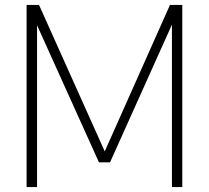

<svg xmlns="http://www.w3.org/2000/svg" viewBox="-20 -760 849 780"><path d="M88 0V-740H138.5L405.5 -145L670.5 -740H720.5V0H678.5V-660L427 -100.5H382L130.5 -657.5V0Z"/></svg>

Font: Encode Sans Semi Condensed ExtraLight
Style: Regular
Weight: 200
Width: 4
Designer: Multiple Designers
Foundry: Impallari Type
Version: Version 3.000; ttfautohint (v1.8.3) -l 8 -r 50 -G 200 -x 14 